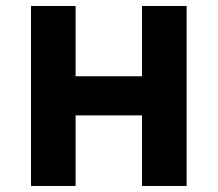

<svg xmlns="http://www.w3.org/2000/svg" viewBox="-20 -615 720 635"><path d="M449.7 -595.2V-362.8H230V-595.2H82.5V0H230V-233.4H449.7V0H597.2V-595.2Z"/></svg>

Font: Now Black
Style: Regular
Weight: 400
Designer: Alfredo Marco Pradil
Foundry: Alfredo Marco Pradil
Version: Version 1.200;hotconv 1.0.109;makeotfexe 2.5.65596